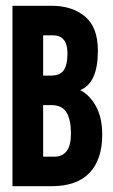

<svg xmlns="http://www.w3.org/2000/svg" viewBox="-20 -643 390 663"><path d="M23 0V-623H159Q229 -623 273.5 -586Q318 -549 318 -468Q318 -356 257 -332Q291 -314 312 -275Q333 -236 333 -178Q333 -92 289 -46Q245 0 158 0ZM129 -382H156Q188 -382 200.5 -401Q213 -420 213 -458Q213 -521 163 -521H129ZM129 -102H169Q195 -102 210 -121Q225 -140 225 -182Q225 -230 209.5 -255Q194 -280 158 -280H129Z"/></svg>

Font: Inconsolata ExtraCondensed Black
Style: Regular
Weight: 900
Width: 2
Monospace: yes
Designer: Raph Levien, Cyreal, Brenton Simpson
Foundry: Raph Levien, Cyreal, Google
Version: Version 3.001; ttfautohint (v1.8.2.53-6de2)